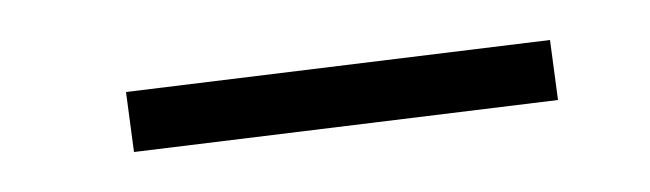

<svg xmlns="http://www.w3.org/2000/svg" viewBox="-20 -325 325 96"><path d="M43 -279 255 -305 259 -275 47 -249Z"/></svg>

Font: Piazzolla SC Thin
Style: Italic
Weight: 100
Italic angle: -11.3°
Designer: Juan Pablo del Peral
Foundry: Huerta Tipografica
Version: Version 1.330